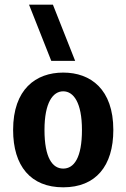

<svg xmlns="http://www.w3.org/2000/svg" viewBox="-20 -790 540 820"><path d="M250 -400C294 -400 330 -352 330 -235C330 -116 296 -70 250 -70C204 -70 170 -116 170 -235C170 -352 206 -400 250 -400ZM250 -480C133 -480 36 -409 36 -235C36 -81 111 10 250 10C389 10 464 -81 464 -235C464 -409 367 -480 250 -480ZM199 -530H301L206 -770H104Z"/></svg>

Font: Tanklager Original
Style: Regular
Weight: 400
Designer: Ariel Martín Pérez
Foundry: Tunera Type Foundry
Version: Version 1.000;Glyphs 3.3 (3310)